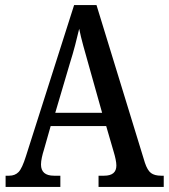

<svg xmlns="http://www.w3.org/2000/svg" viewBox="-20 -734 663 754"><path d="M2 0V-44H16Q39 -44 53 -58.5Q67 -73 82 -121L271 -714H359L549 -95Q559 -65 573 -54.5Q587 -44 613 -44H623V0H367V-44H389Q437 -44 437 -84Q437 -94 434 -108.5Q431 -123 427 -136L397 -239H179L152 -144Q148 -132 144.5 -116Q141 -100 141 -88Q141 -44 192 -44H217V0ZM197 -291H381L329 -476Q317 -518 307 -554.5Q297 -591 291 -621Q284 -591 275 -556.5Q266 -522 254 -484Z"/></svg>

Font: Noto Serif Tamil Condensed Medium
Style: Italic
Weight: 500
Width: 3
Italic angle: -12°
Designer: Indian Type Foundry, Tom Grace, and the Monotype Design Team
Foundry: Monotype Imaging Inc.
Version: Version 2.003; ttfautohint (v1.8.4.7-5d5b)